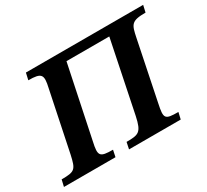

<svg xmlns="http://www.w3.org/2000/svg" viewBox="-153 -862 1152 1068"><g transform="rotate(-30 423.0 -328.5)"><path d="M310 0 319 -43C234 -43 226 -54 245 -139L341 -599H616L522 -141C502 -48 484 -43 406 -43L397 0H729L739 -43C652 -43 647 -51 666 -141L743 -517C759 -594 764 -613 857 -613L867 -657H114L104 -613C190 -613 198 -597 180 -518L101 -137C82 -52 75 -43 -11 -43L-21 0Z"/></g></svg>

Font: STIX Two Text
Style: Bold Italic
Weight: 700
Italic angle: -12°
Designer: Ross Mills, John Hudson & Paul Hanslow, Tiro Typeworks Ltd; with prior portions MicroPress Inc. and Coen Hoffman, Elsevi
Foundry: Tiro Typeworks Ltd
Version: Version 2.13 b171